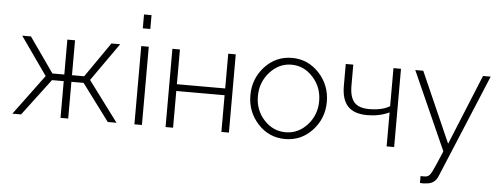

<svg xmlns="http://www.w3.org/2000/svg" viewBox="-57 -889 3310 1271"><g transform="rotate(5 1598.0 -253.5)"><path d="M41 0 239 -267 61 -520H119L282 -288H361V-520H412V-288H493L654 -520H712L534 -267L733 0H675L493 -244H412V0H361V-244H283L99 0Z M852 -638V-730H902V-638ZM852 0V-520H902V0Z M1059 0V-520H1109V-289H1430V-520H1480V0H1430V-244H1109V0Z M1600 -259Q1600 -370 1673.5 -449.5Q1747 -529 1854 -529Q1960 -529 2034 -449.5Q2108 -370 2108 -259Q2108 -149 2034.5 -69.5Q1961 10 1854 10Q1746 10 1673 -69.5Q1600 -149 1600 -259ZM2057 -260Q2057 -352 1997 -418Q1937 -484 1854 -484Q1771 -484 1710.5 -417Q1650 -350 1650 -257Q1650 -165 1709.5 -100Q1769 -35 1853 -35Q1937 -35 1997 -101Q2057 -167 2057 -260Z M2528 0V-226Q2463 -195 2382 -195Q2295 -195 2253 -239Q2211 -283 2211 -375V-520H2261V-381Q2261 -305 2291.5 -270.5Q2322 -236 2390 -236Q2476 -236 2528 -267V-520H2578V0Z M2769 176Q2807 178 2816 172Q2829 168 2844.5 138Q2860 108 2905 0L2673 -520H2726L2932 -53L3123 -520H3174L2889 164Q2868 218 2811 221Q2795 224 2769 222Z"/></g></svg>

Font: Raleway-v4020 Light
Style: Regular
Weight: 300
Designer: Matt McInerney, Pablo Impallari, Rodrigo Fuenzalida
Foundry: Matt McInerney, Pablo Impallari, Rodrigo Fuenzalida
Version: Version 4.020;PS 004.020;hotconv 1.0.88;makeotf.lib2.5.64775